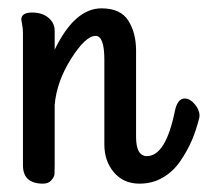

<svg xmlns="http://www.w3.org/2000/svg" viewBox="-20 -412 498 460"><path d="M35 -16V-333Q35 -344 33 -353.5Q31 -363 31 -365Q31 -382 57 -382Q81 -382 96 -369.5Q111 -357 111 -338V-293Q159 -392 223 -392Q269 -392 287.5 -362.5Q306 -333 306 -291V-84Q306 -38 332 -38Q377 -38 399 -146Q405 -176 423 -176Q435 -176 446.5 -162.5Q458 -149 458 -135Q458 -132 457 -128Q450 -100 439.5 -75.5Q429 -51 412 -26Q395 -1 370 13.5Q345 28 314 28Q276 28 253 1Q230 -26 230 -66V-269Q230 -326 209 -326Q185 -326 150.5 -271.5Q116 -217 111 -161V-15Q111 -1 110.5 5.5Q110 12 103 20Q96 28 83 28Q35 28 35 -16Z"/></svg>

Font: Grand Hotel
Style: Regular
Weight: 400
Designer: Brian J. Bonislawsky & Jim Lyles for Astigmatic (AOETI)
Foundry: Astigmatic (AOETI)
Version: Version 001.000